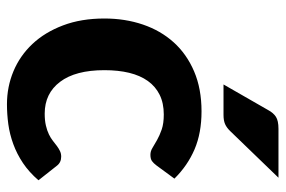

<svg xmlns="http://www.w3.org/2000/svg" viewBox="-148 -626 781 524"><g transform="rotate(90 242.0 -363.5)"><path d="M431 -400.5Q425 -392.5 419 -388.2Q413 -384 402 -384Q392 -384 382.8 -389.8Q373.5 -395.5 361.5 -402.2Q349.5 -409 333 -414.8Q316.5 -420.5 292 -420.5Q261 -420.5 238.2 -409.2Q215.5 -398 200.5 -377Q185.5 -356 178.2 -326Q171 -296 171 -258.5Q171 -179.5 202.8 -137.5Q234.5 -95.5 289.5 -95.5Q308.5 -95.5 322.2 -98.8Q336 -102 346.2 -107Q356.5 -112 364 -118Q371.5 -124 378.2 -129Q385 -134 391.8 -137.2Q398.5 -140.5 407 -140.5Q423 -140.5 432 -128.5L471.5 -78.5Q449.5 -53 424.5 -36.2Q399.5 -19.5 372.8 -9.8Q346 0 318.5 3.8Q291 7.5 264 7.5Q216.5 7.5 174 -10.2Q131.5 -28 99.5 -62Q67.5 -96 48.8 -145.5Q30 -195 30 -258.5Q30 -315 46.5 -363.5Q63 -412 95 -447.5Q127 -483 174.2 -503.2Q221.5 -523.5 283.5 -523.5Q342.5 -523.5 387 -504.5Q431.5 -485.5 467 -449.5ZM464.5 -733.5 338 -602.5Q328 -592 318.2 -587.8Q308.5 -583.5 293 -583.5H210L280 -705.5Q287.5 -719.5 298.2 -726.5Q309 -733.5 331 -733.5Z"/></g></svg>

Font: LatoLatin Heavy
Style: Regular
Weight: 800
Designer: Lukasz Dziedzic with Adam Twardoch and Botio Nikoltchev
Foundry: tyPoland Lukasz Dziedzic
Version: Version 2.015; 2015-08-06; http://www.latofonts.com/